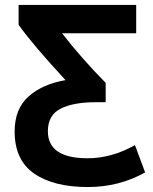

<svg xmlns="http://www.w3.org/2000/svg" viewBox="-20 -726 615 774"><path d="M39 -196Q39 -287 95 -337Q151 -387 244 -403Q111 -547 55 -626V-706H529V-592H230Q311 -488 406 -392V-314H367Q276 -314 224.5 -288Q173 -262 173 -197Q173 -88 333 -88Q430 -88 524 -141L565 -31Q460 28 334 28Q196 28 117.5 -26.5Q39 -81 39 -196Z"/></svg>

Font: Repo
Style: DemiBold
Weight: 600
Designer: Stefan Peev
Foundry: Context Ltd
Version: Version 001.000